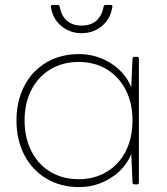

<svg xmlns="http://www.w3.org/2000/svg" viewBox="-20 -737 678 781"><path d="M528 -506H537Q545 -506 545 -498V5Q545 13 537 13H528Q519 13 519 5L514 -111Q490 -51 431 -13.5Q372 24 302 24Q226 24 168 -11Q110 -46 78.5 -107.5Q47 -169 47 -247Q47 -325 78.5 -386.5Q110 -448 168 -482.5Q226 -517 302 -517Q372 -517 431 -479.5Q490 -442 514 -382L519 -498Q519 -506 528 -506ZM312 -633Q350 -633 372.5 -653.5Q395 -674 401 -709Q403 -717 410 -717H430Q439 -717 437 -709Q430 -661 395 -631.5Q360 -602 312 -602Q264 -602 229 -631.5Q194 -661 187 -709V-711Q187 -717 194 -717H214Q221 -717 223 -709Q229 -674 251.5 -653.5Q274 -633 312 -633ZM519 -247Q519 -318 491 -372Q463 -426 413.5 -455.5Q364 -485 300 -485Q236 -485 186 -455.5Q136 -426 108 -372Q80 -318 80 -247Q80 -176 108 -121.5Q136 -67 186 -37.5Q236 -8 300 -8Q364 -8 414 -38Q464 -68 491.5 -122Q519 -176 519 -247Z"/></svg>

Font: LINE Seed JP_TTF Thin
Style: Regular
Weight: 250
Designer: LY Corporation & Fontrix & Fontworks
Version: Version 1.008